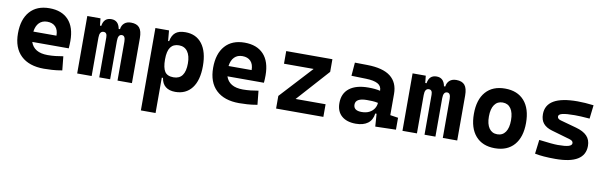

<svg xmlns="http://www.w3.org/2000/svg" viewBox="-48 -1002 5370 1703"><g transform="rotate(10 2636.5 -151.0)"><path d="M334 9.8Q199.7 9.8 126.5 -59.8Q53.2 -129.4 53.2 -259.8Q53.2 -386.7 115.5 -457Q177.7 -527.3 291 -527.3Q401.9 -527.3 462.4 -462.4Q522.9 -397.5 522.9 -273.4Q522.9 -238.3 520 -206.5H191.4Q221.7 -115.2 345.7 -115.2Q380.9 -115.2 415 -118.9Q449.2 -122.6 484.9 -128.9L497.6 -3.9Q447.8 4.9 406.7 7.3Q365.7 9.8 334 9.8ZM185.1 -298.3H393.1Q393.1 -350.6 366.5 -378.4Q339.8 -406.2 292 -406.2Q247.1 -406.2 219.5 -378.2Q191.9 -350.1 185.1 -298.3Z M995.6 0V-350.6Q995.6 -404.3 964.4 -404.3Q929.2 -404.3 929.2 -346.2V0H831.1V-360.4Q831.1 -404.3 799.8 -404.3Q762.7 -404.3 762.7 -346.2V0H632.3V-517.6H751L757.8 -453.1H769.5Q780.3 -527.3 848.1 -527.3Q912.6 -527.3 926.3 -453.1H938Q942.4 -487.8 965.1 -507.6Q987.8 -527.3 1024.9 -527.3Q1077.1 -527.3 1101.3 -498.5Q1125.5 -469.7 1125.5 -405.3V0Z M1245.6 224.6V-517.6H1368.2L1376.5 -423.8H1385.7Q1395 -476.1 1425.5 -501.7Q1456.1 -527.3 1515.1 -527.3Q1612.3 -527.3 1665.8 -457Q1719.2 -386.7 1719.2 -258.3Q1719.2 -128.9 1665.8 -59.6Q1612.3 9.8 1516.1 9.8Q1461.9 9.8 1429.2 -16.1Q1396.5 -42 1388.7 -93.8H1377.9V224.6ZM1377.9 -258.3Q1377.9 -183.1 1400.4 -148.9Q1422.9 -114.7 1479 -114.7Q1584 -114.7 1584 -258.3Q1584 -327.1 1556.6 -365Q1529.3 -402.8 1479 -402.8Q1428.7 -402.8 1403.3 -368.2Q1377.9 -333.5 1377.9 -258.3Z M2091.8 9.8Q1957.5 9.8 1884.3 -59.8Q1811 -129.4 1811 -259.8Q1811 -386.7 1873.3 -457Q1935.5 -527.3 2048.8 -527.3Q2159.7 -527.3 2220.2 -462.4Q2280.8 -397.5 2280.8 -273.4Q2280.8 -238.3 2277.8 -206.5H1949.2Q1979.5 -115.2 2103.5 -115.2Q2138.7 -115.2 2172.9 -118.9Q2207 -122.6 2242.7 -128.9L2255.4 -3.9Q2205.6 4.9 2164.6 7.3Q2123.5 9.8 2091.8 9.8ZM1942.9 -298.3H2150.9Q2150.9 -350.6 2124.3 -378.4Q2097.7 -406.2 2049.8 -406.2Q2004.9 -406.2 1977.3 -378.2Q1949.7 -350.1 1942.9 -298.3Z M2423.8 0V-113.8L2690.9 -403.8H2423.8V-517.6H2839.8V-403.8L2579.6 -113.8H2849.6V0Z M3317.9 4.9 3309.6 -109.4H3297.9Q3290.5 -49.8 3250.2 -20Q3210 9.8 3142.6 9.8Q3060.1 9.8 3014.2 -30.8Q2968.3 -71.3 2968.3 -146Q2968.3 -232.9 3028.3 -279.3Q3088.4 -325.7 3198.7 -325.7Q3231 -325.7 3256.1 -323.2Q3281.2 -320.8 3304.7 -315.4V-316.9Q3304.7 -358.4 3269.3 -377.7Q3233.9 -397 3164.1 -398.9L3031.7 -402.3L3041.5 -522.5L3154.3 -521Q3294.9 -519 3363.3 -465.6Q3431.6 -412.1 3431.6 -309.6V-118.2L3503.4 -107.4V0ZM3304.7 -206.5Q3276.4 -212.4 3253.4 -213.4Q3230.5 -214.4 3205.1 -214.4Q3102.5 -214.4 3102.5 -155.8Q3102.5 -101.6 3175.3 -101.6Q3217.3 -101.6 3245.8 -116.9Q3274.4 -132.3 3289.1 -156.5Q3303.7 -180.7 3304.7 -206.5Z M3925.3 0V-350.6Q3925.3 -404.3 3894 -404.3Q3858.9 -404.3 3858.9 -346.2V0H3760.7V-360.4Q3760.7 -404.3 3729.5 -404.3Q3692.4 -404.3 3692.4 -346.2V0H3562V-517.6H3680.7L3687.5 -453.1H3699.2Q3710 -527.3 3777.8 -527.3Q3842.3 -527.3 3856 -453.1H3867.7Q3872.1 -487.8 3894.8 -507.6Q3917.5 -527.3 3954.6 -527.3Q4006.8 -527.3 4031 -498.5Q4055.2 -469.7 4055.2 -405.3V0Z M4394.5 9.8Q4282.7 9.8 4221.2 -60.5Q4159.7 -130.9 4159.7 -258.8Q4159.7 -387.2 4221.2 -457.3Q4282.7 -527.3 4394.5 -527.3Q4506.3 -527.3 4567.9 -457.3Q4629.4 -387.2 4629.4 -258.8Q4629.4 -130.9 4567.9 -60.5Q4506.3 9.8 4394.5 9.8ZM4394.5 -115.7Q4442.4 -115.7 4468.3 -153.1Q4494.1 -190.4 4494.1 -258.8Q4494.1 -327.6 4468.3 -364.7Q4442.4 -401.9 4394.5 -401.9Q4347.2 -401.9 4321 -364.7Q4294.9 -327.6 4294.9 -258.8Q4294.9 -190.4 4321 -153.1Q4347.2 -115.7 4394.5 -115.7Z M4940.4 9.8Q4824.2 9.8 4755.4 -4.9L4771 -131.3Q4832.5 -123.5 4874.5 -119.6Q4916.5 -115.7 4940.4 -115.7Q5006.8 -115.7 5036.6 -124.8Q5066.4 -133.8 5066.4 -153.8Q5066.4 -174.8 5035.6 -184.1L4867.2 -232.9Q4815.4 -248 4789.3 -279.1Q4763.2 -310.1 4763.2 -362.3Q4763.2 -527.3 5046.9 -527.3Q5080.1 -527.3 5116 -524.9Q5151.9 -522.5 5191.9 -517.6L5177.7 -395Q5133.3 -398.9 5100.1 -400.4Q5066.9 -401.9 5043.9 -401.9Q4967.3 -401.9 4932.9 -393.3Q4898.4 -384.8 4898.4 -365.2Q4898.4 -343.8 4927.7 -335.4L5072.8 -295.4Q5139.6 -277.3 5172.6 -242.9Q5205.6 -208.5 5205.6 -153.3Q5205.6 9.8 4940.4 9.8Z"/></g></svg>

Font: Cascadia Code NF
Style: Bold
Weight: 700
Monospace: yes
Designer: Aaron Bell
Foundry: Saja Typeworks
Version: Version 2404.023; ttfautohint (v1.8.4)